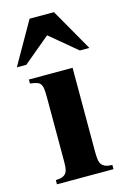

<svg xmlns="http://www.w3.org/2000/svg" viewBox="-133 -785 555 839"><g transform="rotate(-15 144.0 -365.0)"><path d="M308.1 -539.1 199.2 -730H88.9L-20 -539.1H22.9L144 -640.1L265.1 -539.1ZM272.9 0V-19Q253.4 -19.5 241.9 -24.2Q230.5 -28.8 224.4 -37.6Q218.3 -46.4 216.6 -60.1Q214.8 -73.7 214.8 -92.8V-474.1H17.1V-456.1Q35.6 -453.6 46.9 -450.2Q58.1 -446.8 64 -438.5Q69.8 -430.2 71.5 -415.5Q73.2 -400.9 73.2 -377V-92.8Q73.2 -73.7 71.8 -60.1Q70.3 -46.4 64.7 -37.6Q59.1 -28.8 47.9 -24.2Q36.6 -19.5 17.1 -19V0Z"/></g></svg>

Font: Galatia SIL
Style: Bold
Weight: 700
Designer: Development by SIL's NRSI team
Version: Version 2.1